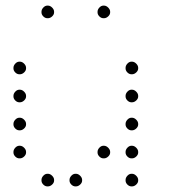

<svg xmlns="http://www.w3.org/2000/svg" viewBox="-20 -693 640 685"><path d="M149 -673Q141 -673 134.5 -666Q128 -659 128 -651V-649Q128 -641 134.5 -634.5Q141 -628 149 -628H151Q159 -628 166 -634.5Q173 -641 173 -649V-651Q173 -659 166 -666Q159 -673 151 -673ZM349 -673Q341 -673 334.5 -666Q328 -659 328 -651V-649Q328 -641 334.5 -634.5Q341 -628 349 -628H351Q359 -628 366 -634.5Q373 -641 373 -649V-651Q373 -659 366 -666Q359 -673 351 -673ZM49 -473Q41 -473 34.5 -466Q28 -459 28 -451V-449Q28 -441 34.5 -434.5Q41 -428 49 -428H51Q59 -428 66 -434.5Q73 -441 73 -449V-451Q73 -459 66 -466Q59 -473 51 -473ZM449 -473Q441 -473 434.5 -466Q428 -459 428 -451V-449Q428 -441 434.5 -434.5Q441 -428 449 -428H451Q459 -428 466 -434.5Q473 -441 473 -449V-451Q473 -459 466 -466Q459 -473 451 -473ZM49 -373Q41 -373 34.5 -366Q28 -359 28 -351V-349Q28 -341 34.5 -334.5Q41 -328 49 -328H51Q59 -328 66 -334.5Q73 -341 73 -349V-351Q73 -359 66 -366Q59 -373 51 -373ZM449 -373Q441 -373 434.5 -366Q428 -359 428 -351V-349Q428 -341 434.5 -334.5Q441 -328 449 -328H451Q459 -328 466 -334.5Q473 -341 473 -349V-351Q473 -359 466 -366Q459 -373 451 -373ZM49 -273Q41 -273 34.5 -266Q28 -259 28 -251V-249Q28 -241 34.5 -234.5Q41 -228 49 -228H51Q59 -228 66 -234.5Q73 -241 73 -249V-251Q73 -259 66 -266Q59 -273 51 -273ZM449 -273Q441 -273 434.5 -266Q428 -259 428 -251V-249Q428 -241 434.5 -234.5Q441 -228 449 -228H451Q459 -228 466 -234.5Q473 -241 473 -249V-251Q473 -259 466 -266Q459 -273 451 -273ZM49 -173Q41 -173 34.5 -166Q28 -159 28 -151V-149Q28 -141 34.5 -134.5Q41 -128 49 -128H51Q59 -128 66 -134.5Q73 -141 73 -149V-151Q73 -159 66 -166Q59 -173 51 -173ZM349 -173Q341 -173 334.5 -166Q328 -159 328 -151V-149Q328 -141 334.5 -134.5Q341 -128 349 -128H351Q359 -128 366 -134.5Q373 -141 373 -149V-151Q373 -159 366 -166Q359 -173 351 -173ZM449 -173Q441 -173 434.5 -166Q428 -159 428 -151V-149Q428 -141 434.5 -134.5Q441 -128 449 -128H451Q459 -128 466 -134.5Q473 -141 473 -149V-151Q473 -159 466 -166Q459 -173 451 -173ZM149 -73Q141 -73 134.5 -66Q128 -59 128 -51V-49Q128 -41 134.5 -34.5Q141 -28 149 -28H151Q159 -28 166 -34.5Q173 -41 173 -49V-51Q173 -59 166 -66Q159 -73 151 -73ZM249 -73Q241 -73 234.5 -66Q228 -59 228 -51V-49Q228 -41 234.5 -34.5Q241 -28 249 -28H251Q259 -28 266 -34.5Q273 -41 273 -49V-51Q273 -59 266 -66Q259 -73 251 -73ZM449 -73Q441 -73 434.5 -66Q428 -59 428 -51V-49Q428 -41 434.5 -34.5Q441 -28 449 -28H451Q459 -28 466 -34.5Q473 -41 473 -49V-51Q473 -59 466 -66Q459 -73 451 -73Z"/></svg>

Font: Doto Rounded Light
Style: Regular
Weight: 300
Monospace: yes
Version: Version 1.000